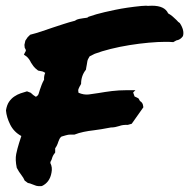

<svg xmlns="http://www.w3.org/2000/svg" viewBox="-40 -626 649 659"><path d="M136.7 -33.2Q130.9 0 103.5 12.7Q90.8 13.7 84.5 11.7Q78.1 9.8 71.3 6.8Q62.5 2.9 55.7 2L44.9 -5.9Q43 -10.7 40 -15.6Q37.1 -20.5 33.2 -25.4Q25.4 -35.2 17.6 -49.8Q11.7 -78.1 15.6 -97.2Q19.5 -116.2 25.4 -134.8Q27.3 -140.6 29.3 -147Q31.2 -153.3 33.2 -159.2Q7.8 -172.9 -4.9 -198.2Q-17.6 -223.6 -19.5 -247.1Q-16.6 -265.6 -8.8 -276.9Q-1 -288.1 9.3 -294.9Q19.5 -301.8 30.8 -305.7Q42 -309.6 52.7 -312.5L65.4 -307.6Q74.2 -298.8 83 -293.9Q89.8 -296.9 92.3 -303.2Q94.7 -309.6 96.7 -317.4Q99.6 -326.2 103 -335Q106.4 -343.8 111.3 -352.5Q110.4 -365.2 115.2 -376Q108.4 -380.9 100.6 -381.8Q98.6 -381.8 90.8 -383.8Q79.1 -392.6 74.7 -398.9Q70.3 -405.3 66.4 -411.1Q60.5 -423.8 51.8 -431.6L42 -438.5L46.9 -448.2Q48.8 -450.2 48.8 -453.1Q48.8 -456.1 44.9 -461.9Q43 -472.7 44.9 -476.6L46.9 -486.3Q54.7 -497.1 54.7 -498L63.5 -506.8Q83 -511.7 102.1 -518.1Q121.1 -524.4 140.6 -531.2Q159.2 -537.1 178.2 -543.5Q197.3 -549.8 216.8 -554.7Q223.6 -559.6 231.4 -561Q239.3 -562.5 246.1 -563.5Q252 -564.5 256.8 -564.9Q261.7 -565.4 263.7 -568.4Q275.4 -572.3 291 -577.1Q315.4 -584 355.5 -592.3Q395.5 -600.6 445.3 -605.5L461.9 -606.4Q466.8 -605.5 471.7 -606Q476.6 -606.4 481.4 -606.4Q525.4 -606.4 537.1 -580.1Q545.9 -575.2 552.7 -569.3Q559.6 -563.5 565.4 -557.6Q568.4 -553.7 571.8 -550.8Q575.2 -547.9 577.1 -546.9Q593.8 -521.5 587.9 -502Q579.1 -489.3 565.4 -487.3L554.7 -481.4Q543.9 -482.4 538.6 -482.4Q533.2 -482.4 527.3 -482.4Q502.9 -482.4 470.7 -479.5Q438.5 -476.6 404.8 -471.2Q371.1 -465.8 339.8 -458Q308.6 -450.2 285.2 -441.4L267.6 -432.6Q260.7 -421.9 259.8 -415.5Q258.8 -409.2 257.8 -403.3Q256.8 -399.4 256.3 -395.5Q255.9 -391.6 254.9 -386.7Q238.3 -366.2 238.3 -337.9Q231.4 -326.2 229.5 -320.8Q227.5 -315.4 229.5 -307.6Q248 -299.8 264.6 -301.8Q281.2 -303.7 297.9 -306.6Q320.3 -310.5 344.2 -313.5Q368.2 -316.4 393.6 -316.4H424.8L417 -308.6L421.9 -294.9Q427.7 -292 430.2 -291Q432.6 -290 435.5 -288.1L440.4 -279.3Q444.3 -277.3 447.8 -272.5Q451.2 -267.6 452.1 -257.8L412.1 -201.2L398.4 -197.3Q381.8 -198.2 369.1 -193.4Q362.3 -191.4 355.5 -189.9Q348.6 -188.5 340.8 -188.5Q321.3 -184.6 308.1 -182.6Q294.9 -180.7 281.2 -178.7Q263.7 -176.8 247.1 -173.3Q230.5 -169.9 215.8 -164.1Q206.1 -164.1 202.1 -164.1Q194.3 -164.1 186 -161.6Q177.7 -159.2 170.9 -157.2Q166 -153.3 164.1 -148.9Q162.1 -144.5 160.2 -139.6Q156.2 -126 149.4 -117.2V-102.5Q141.6 -92.8 140.1 -87.4Q138.7 -82 136.7 -77.1Q134.8 -74.2 133.8 -71.8Q132.8 -69.3 132.8 -66.4Q140.6 -51.8 136.7 -33.2Z"/></svg>

Font: Permanent Marker
Style: Regular
Weight: 400
Designer: Font Diner, Inc
Foundry: Font Diner, Inc
Version: Version 1.001